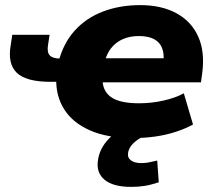

<svg xmlns="http://www.w3.org/2000/svg" viewBox="-20 -529 833 751"><path d="M501 11Q400 11 332 -19Q264 -49 231 -101.5Q198 -154 200 -222L213 -209H177Q83 -209 46 -244Q9 -279 22 -353L28 -393H174L168 -354Q163 -325 174.5 -312.5Q186 -300 216 -300H235L208 -284Q227 -359 272 -409Q317 -459 383 -484Q449 -509 528 -509Q612 -509 670.5 -477Q729 -445 755.5 -385.5Q782 -326 771 -243L766 -207H363L381 -222Q380 -174 414 -149.5Q448 -125 524 -125Q572 -125 619 -135.5Q666 -146 699 -164L735 -42Q706 -26 668 -13.5Q630 -1 587.5 5Q545 11 501 11ZM523 -388Q487 -388 459.5 -375.5Q432 -363 414.5 -340.5Q397 -318 389 -286L378 -301H638L619 -285Q623 -318 614 -341Q605 -364 582.5 -376Q560 -388 523 -388ZM493 202Q423 202 389.5 174.5Q356 147 363 99Q369 52 405.5 14Q442 -24 506 -48L552 0Q530 9 514.5 20.5Q499 32 491 44Q483 56 481 69Q478 88 492.5 98.5Q507 109 532 109Q549 109 563 106Q577 103 595 99L601 184Q571 194 546.5 198Q522 202 493 202Z"/></svg>

Font: Nunito Sans 10pt SemiExpanded Black
Style: Italic
Weight: 900
Width: 6
Italic angle: -9°
Designer: Vernon Adams
Foundry: Vernon Adams
Version: Version 3.101;gftools[0.9.27]